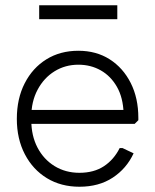

<svg xmlns="http://www.w3.org/2000/svg" viewBox="-20 -700 591 730"><path d="M282 10Q212 10 158.5 -22.5Q105 -55 74.5 -113.5Q44 -172 44 -248Q44 -325 74 -383.5Q104 -442 156.5 -474.5Q209 -507 278 -507Q346 -507 397 -474.5Q448 -442 477 -384.5Q506 -327 506 -252V-243L492 -229H75V-282H474L450 -269Q448 -329 424.5 -370Q401 -411 363 -432.5Q325 -454 278 -454Q228 -454 187.5 -429Q147 -404 123 -359Q99 -314 99 -256V-243Q99 -184 122.5 -139Q146 -94 187.5 -68.5Q229 -43 282 -43Q337 -43 375 -68Q413 -93 435 -137H446L488 -117Q461 -59 408.5 -24.5Q356 10 282 10ZM129 -627V-680H426V-627Z"/></svg>

Font: Fustat Light
Style: Regular
Weight: 300
Designer: Mohamed Gaber, Khaled Hosny, Laura Garcia Mut
Foundry: Kief Type Foundry, Alif Type Foundry, Hard Type Foundry
Version: Version 1.007